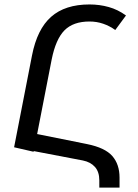

<svg xmlns="http://www.w3.org/2000/svg" viewBox="-20 -744 615 858"><path d="M43 -85.9 123 -496.1Q146 -613.8 208.5 -668.9Q271 -724.1 379.9 -724.1Q424.8 -724.1 465.8 -712.6Q506.8 -701.2 543 -674.8L495.1 -609.9Q470.2 -627.9 441.2 -637.9Q412.1 -647.9 379.9 -647.9Q307.1 -647.9 268.1 -608.4Q229 -568.8 210.9 -478L146 -145L369.1 -100.1Q449.2 -84 481.7 -46.9Q514.2 -9.8 514.2 49.8V94.2H423.8V62Q423.8 23.9 404.3 2Q384.8 -20 350.1 -26.9L130.9 -68.8L129.9 -65.9Z"/></svg>

Font: Kurinto Seri
Style: Regular
Weight: 400
Designer: Kurinto was developed by Clint Goss from a range of fonts that are compatible with the SIL Open Font License Version 1.1
Foundry: Clinton F. Goss
Version: Version 2.196; July 25, 2020